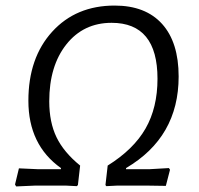

<svg xmlns="http://www.w3.org/2000/svg" viewBox="-20 -667 714 690"><path d="M38 3 34 -4 48 -62 115 -59H199V-63Q82 -146 82 -305Q82 -459 167.5 -553Q253 -647 392 -647Q503 -647 562.5 -581Q622 -515 622 -392Q622 -174 433 -63V-59H518L587 -63L591 -57L576 1L510 0H401L362 2L359 -2L367 -72Q460 -130 503 -205Q546 -280 546 -384Q546 -585 381 -585Q280 -585 218.5 -507.5Q157 -430 157 -303Q157 -228 183 -174Q209 -120 268 -72L260 -2L256 2L217 0H106Z"/></svg>

Font: Alegreya Sans
Style: Italic
Weight: 400
Italic angle: -7°
Designer: Juan Pablo del Peral
Foundry: Huerta Tipografica
Version: Version 2.007